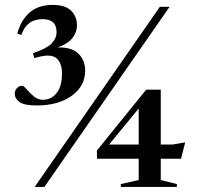

<svg xmlns="http://www.w3.org/2000/svg" viewBox="-20 -742 784 762"><path d="M117.5 0 614.5 -715H653L156 0ZM126.5 -323.5Q75 -323.5 56.8 -337.5Q38.5 -351.5 38.5 -369.5Q38.5 -382.5 47 -392Q55.5 -401.5 68 -401.5Q74 -401.5 85.8 -387.5Q97.5 -373.5 114 -359.8Q130.5 -346 149.5 -346Q183.5 -346 204.8 -372.8Q226 -399.5 226 -449.5Q226 -491.5 205 -510.2Q184 -529 133 -516L116 -511.5L111 -531Q163 -548 183.8 -568.5Q204.5 -589 204.5 -614.5Q204.5 -666 149 -666Q85.5 -666 65 -603.5L48.5 -608.5Q62.5 -661 97 -691.8Q131.5 -722.5 189 -722.5Q239.5 -722.5 262.5 -699.2Q285.5 -676 285.5 -641.5Q285.5 -614.5 267.5 -591.2Q249.5 -568 208.5 -553.5Q264 -555.5 291 -529.2Q318 -503 318 -461.5Q318 -400.5 264.8 -362Q211.5 -323.5 126.5 -323.5ZM560 -386H618V-168.5H665.5L715 -177L698.5 -112H618V-27.5L682 -11.5V0H459.5V-11.5L530.5 -27.5V-112H365L364.5 -144.5ZM530.5 -168.5V-311.5L413 -168.5Z"/></svg>

Font: Newsreader 72pt Medium
Style: Regular
Weight: 500
Designer: Hugues Gentile
Foundry: Production Type
Version: Version 1.003; ttfautohint (v1.8.3)